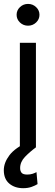

<svg xmlns="http://www.w3.org/2000/svg" viewBox="-27 -769 286 1002"><path d="M93.8 213.1Q50.1 213.1 21.5 189.1Q-7.1 165.1 -7.1 119.3Q-7.1 79.9 22.4 41Q51.8 2.1 122.2 -29.8L160.5 0Q128.6 23.4 103.3 49.7Q78.1 76 78.1 108Q78.1 123.9 85.9 133Q93.8 142 115.1 142Q131 142 143.5 137.8Q155.9 133.5 163.4 129.3L169 191.8Q157.3 199.2 138.3 206.1Q119.3 213.1 93.8 213.1ZM76.7 0V-545.5H160.5V0ZM119.3 -634.9Q94.8 -634.9 77.2 -651.6Q59.7 -668.3 59.7 -691.8Q59.7 -715.2 77.2 -731.9Q94.8 -748.6 119.3 -748.6Q143.8 -748.6 161.4 -731.9Q179 -715.2 179 -691.8Q179 -668.3 161.4 -651.6Q143.8 -634.9 119.3 -634.9Z"/></svg>

Font: Inter UI
Style: Regular
Weight: 400
Designer: Rasmus Andersson
Foundry: rsms
Version: 3.2;8d6f07862